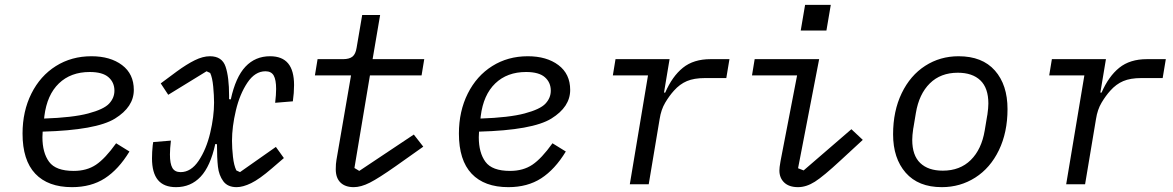

<svg xmlns="http://www.w3.org/2000/svg" viewBox="-20 -760 4840 792"><path d="M73 -209Q73 -301 109.5 -374Q146 -447 210.5 -487.5Q275 -528 357 -528Q435 -528 483.5 -491.5Q532 -455 532 -389Q532 -319 454.5 -271Q377 -223 156 -217Q155 -207 155 -194Q155 -130 182.5 -92.5Q210 -55 284 -55Q338 -55 376 -80.5Q414 -106 459 -169L514 -135Q469 -61 412.5 -24.5Q356 12 277 12Q178 12 125.5 -43.5Q73 -99 73 -209ZM163 -281 162 -271Q280 -275 344 -292Q408 -309 430 -332.5Q452 -356 452 -386Q452 -420 427.5 -441.5Q403 -463 350 -463Q272 -463 223 -416Q174 -369 163 -281Z M607 -107Q607 -133 610 -161L612 -174L685 -180Q683 -163 682 -149Q681 -135 681 -123Q681 -85 691 -67.5Q701 -50 725 -50Q768 -50 799.5 -97Q831 -144 847 -211.5Q863 -279 863 -337Q863 -366 859.5 -403Q856 -440 847 -459L832 -466L674 -369L643 -416L709 -465Q750 -495 783.5 -511.5Q817 -528 846 -528Q896 -528 910.5 -485Q925 -442 925 -365V-351L932 -350Q952 -442 992.5 -485Q1033 -528 1094 -528Q1144 -528 1168.5 -498.5Q1193 -469 1193 -409Q1193 -377 1188 -342L1115 -336Q1117 -353 1118 -367Q1119 -381 1119 -393Q1119 -431 1109 -448.5Q1099 -466 1075 -466Q1032 -466 1000.5 -419Q969 -372 953 -304.5Q937 -237 937 -179Q937 -149 941 -113Q945 -77 955 -57L970 -50L1118 -154L1151 -108L1101 -65Q1050 -21 1016 -4.5Q982 12 956 12Q919 12 901 -12.5Q883 -37 879 -72.5Q875 -108 875 -165L868 -166Q848 -74 807.5 -31Q767 12 706 12Q656 12 631.5 -17.5Q607 -47 607 -107Z M1365 -62Q1365 -85 1368 -101L1428 -449H1279L1290 -516H1395Q1421 -516 1434 -526.5Q1447 -537 1451 -563L1474 -698H1548L1517 -516H1730L1719 -449H1506L1442 -67L1462 -55L1687 -205L1726 -155L1613 -75Q1542 -25 1505.5 -6.5Q1469 12 1439 12Q1404 12 1384.5 -7Q1365 -26 1365 -62Z M1873 -209Q1873 -301 1909.5 -374Q1946 -447 2010.5 -487.5Q2075 -528 2157 -528Q2235 -528 2283.5 -491.5Q2332 -455 2332 -389Q2332 -319 2254.5 -271Q2177 -223 1956 -217Q1955 -207 1955 -194Q1955 -130 1982.5 -92.5Q2010 -55 2084 -55Q2138 -55 2176 -80.5Q2214 -106 2259 -169L2314 -135Q2269 -61 2212.5 -24.5Q2156 12 2077 12Q1978 12 1925.5 -43.5Q1873 -99 1873 -209ZM1963 -281 1962 -271Q2080 -275 2144 -292Q2208 -309 2230 -332.5Q2252 -356 2252 -386Q2252 -420 2227.5 -441.5Q2203 -463 2150 -463Q2072 -463 2023 -416Q1974 -369 1963 -281Z M2578 0 2653 -449H2508L2519 -516H2742L2719 -378H2724Q2753 -445 2797 -480.5Q2841 -516 2911 -516H2989L2976 -438H2888Q2843 -438 2813.5 -425.5Q2784 -413 2760 -386Q2741 -365 2724 -336.5Q2707 -308 2701 -269L2656 0Z M3195 -57Q3195 -69 3199 -91L3200 -97L3268 -449H3082L3093 -516H3359L3272 -66L3295 -57L3492 -227L3539 -183L3448 -99Q3377 -33 3341.5 -10.5Q3306 12 3272 12Q3235 12 3215 -7Q3195 -26 3195 -57ZM3407 -740 3389 -634H3283L3301 -740Z M3664 -206Q3664 -302 3699.5 -375.5Q3735 -449 3796.5 -488.5Q3858 -528 3934 -528Q4032 -528 4084 -469Q4136 -410 4136 -310Q4136 -214 4100.5 -140.5Q4065 -67 4003 -27.5Q3941 12 3865 12Q3768 12 3716 -47.5Q3664 -107 3664 -206ZM4042 -222 4052 -282 4053 -287Q4057 -315 4057 -333Q4057 -397 4024 -428.5Q3991 -460 3931 -460Q3860 -460 3815.5 -416Q3771 -372 3758 -294L3748 -234L3747 -229Q3743 -201 3743 -183Q3743 -119 3776 -87.5Q3809 -56 3869 -56Q3940 -56 3984.5 -100Q4029 -144 4042 -222Z M4378 0 4453 -449H4308L4319 -516H4542L4519 -378H4524Q4553 -445 4597 -480.5Q4641 -516 4711 -516H4789L4776 -438H4688Q4643 -438 4613.5 -425.5Q4584 -413 4560 -386Q4541 -365 4524 -336.5Q4507 -308 4501 -269L4456 0Z"/></svg>

Font: iA Writer Mono V
Style: Regular
Weight: 400
Italic angle: -9.5°
Designer: Mike Abbink, Paul van der Laan, Pieter van Rosmalen
Foundry: Bold Monday
Version: Version 2.000